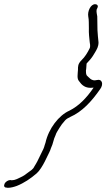

<svg xmlns="http://www.w3.org/2000/svg" viewBox="-69 -718 508 916"><path d="M352 -640C356 -620 354 -605 355 -583C354 -560 357 -537 359 -517C360 -513 363 -496 359 -488C349 -467 335 -445 321 -432C302 -413 303 -401 303 -385C302 -365 297 -343 308 -331C320 -314 337 -294 377 -300V-299C344 -251 308 -213 262 -190C212 -168 163 -105 148 -37L144 -25C142 -15 135 0 130 9L109 52C106 59 100 67 95 76C88 91 78 95 65 105C51 116 44 121 29 128C16 134 3 142 -13 142L-20 141C-29 141 -42 148 -47 158C-52 169 -49 177 -38 177L-32 178C-17 178 -3 174 11 169C46 155 77 134 106 109C119 98 135 72 145 52L166 9C169 3 172 -4 174 -11C186 -36 185 -51 196 -73C199 -84 207 -95 214 -107L226 -125L241 -143C248 -151 256 -155 266 -160C323 -185 368 -234 409 -293C426 -316 419 -343 392 -336C367 -329 355 -350 345 -358C341 -365 341 -373 341 -382C343 -389 343 -406 344 -414L345 -416C357 -429 364 -436 374 -451L385 -469C393 -483 401 -495 401 -516C399 -539 397 -551 396 -574L395 -640C394 -647 390 -662 392 -672L396 -681C401 -691 394 -698 385 -698C363 -698 348 -664 352 -640Z"/></svg>

Font: Stray Cat
Style: SuObl
Weight: 400
Version: Version 1.0